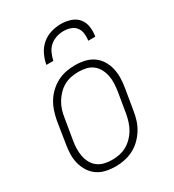

<svg xmlns="http://www.w3.org/2000/svg" viewBox="-181 -842 862 952"><g transform="rotate(-30 250.0 -366.0)"><path d="M200 8Q171 8 144.5 2Q118 -4 96.5 -19Q75 -34 61 -56.5Q47 -79 40.5 -105Q34 -131 35 -159Q36 -187 41 -215L60 -335Q65 -361 73 -385.5Q81 -410 95 -433Q109 -456 129.5 -475Q150 -494 173.5 -506Q197 -518 223 -523Q249 -528 274 -528Q302 -528 329 -522Q356 -516 377.5 -501Q399 -486 413 -463.5Q427 -441 433 -415Q439 -389 438.5 -361Q438 -333 433 -305L413 -185Q409 -159 401 -134.5Q393 -110 378.5 -87Q364 -64 344 -45Q324 -26 300 -14Q276 -2 250.5 3Q225 8 200 8ZM200 -29Q221 -29 242 -33Q263 -37 282.5 -47.5Q302 -58 318.5 -74.5Q335 -91 346 -110Q357 -129 363.5 -149.5Q370 -170 374 -191L394 -311Q397 -333 398 -355Q399 -377 394.5 -398Q390 -419 380 -437.5Q370 -456 354 -468.5Q338 -481 317 -486Q296 -491 273 -491Q253 -491 231.5 -487Q210 -483 190.5 -472.5Q171 -462 155 -445.5Q139 -429 127.5 -410Q116 -391 109.5 -370.5Q103 -350 100 -329L80 -209Q76 -187 75.5 -165Q75 -143 79 -122Q83 -101 93 -82.5Q103 -64 119.5 -51.5Q136 -39 157 -34Q178 -29 200 -29ZM153 -600Q158 -628 171 -655.5Q184 -683 207 -703Q230 -723 259 -731.5Q288 -740 316 -740Q344 -740 370.5 -731.5Q397 -723 413.5 -703Q430 -683 434 -655.5Q438 -628 433 -600H393Q396 -620 393.5 -640.5Q391 -661 379.5 -675.5Q368 -690 349.5 -696.5Q331 -703 310 -703Q290 -703 269 -696.5Q248 -690 231.5 -675.5Q215 -661 206 -640.5Q197 -620 193 -600Z"/></g></svg>

Font: Iosevka SS04 Extralight
Style: Italic
Weight: 200
Italic angle: -9°
Monospace: yes
Designer: Belleve Invis
Foundry: Belleve Invis
Version: Version 19.0.0; ttfautohint (v1.8.4)